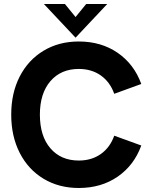

<svg xmlns="http://www.w3.org/2000/svg" viewBox="-20 -921 751 958"><path d="M36 -349Q36 -457 78.5 -539.5Q121 -622 197.5 -668Q274 -714 373 -714Q485 -714 567 -657.5Q649 -601 685 -502L550 -453Q529 -512 483 -544.5Q437 -577 373 -577Q284 -577 231.5 -516Q179 -455 179 -349Q179 -242 231.5 -181Q284 -120 373 -120Q437 -120 483 -152.5Q529 -185 550 -244L685 -195Q649 -96 567 -39.5Q485 17 373 17Q274 17 197.5 -29Q121 -75 78.5 -158Q36 -241 36 -349ZM199 -901H304L357 -836L410 -901H515L357 -733Z"/></svg>

Font: Hanken Grotesk ExtraBold
Style: Regular
Weight: 800
Designer: Alfredo Marco Pradil
Foundry: Hanken Design Co.
Version: Version 3.014